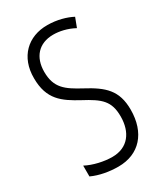

<svg xmlns="http://www.w3.org/2000/svg" viewBox="-184 -802 769 891"><g transform="rotate(-30 200.5 -357.0)"><path d="M361 -191C361 -294 312 -337 220 -386C144 -427 101 -457 101 -543C101 -621 145 -672 223 -672C255 -672 295 -664 334 -643L353 -693C321 -710 273 -724 222 -724C118 -725 44 -655 45 -541C45 -427 104 -387 185 -343C270 -298 305 -269 305 -187C305 -103 262 -43 178 -43C134 -43 80 -55 40 -76V-18C81 1 132 10 180 10C292 10 361 -67 361 -191Z"/></g></svg>

Font: Noto Sans Georgian ExtraCondensed Light
Style: Regular
Weight: 300
Width: 2
Designer: Monotype Design Team, Akaki Razmadze
Foundry: Google LLC
Version: Version 2.005